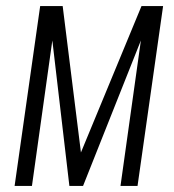

<svg xmlns="http://www.w3.org/2000/svg" viewBox="-20 -611 571 631"><path d="M28 0 112 -591H186L246 -110L445 -591H516L432 0H376L443 -478L253 0H208L152 -478L85 0Z"/></svg>

Font: Alumni Sans
Style: Italic
Weight: 400
Italic angle: -8°
Version: Version 1.016